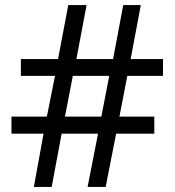

<svg xmlns="http://www.w3.org/2000/svg" viewBox="-20 -734 686 754"><path d="M480 -436 449 -276H586V-209H436L395 0H324L365 -209H222L183 0H113L151 -209H25V-276H164L196 -436H62V-502H208L248 -714H320L280 -502H424L464 -714H533L493 -502H620V-436ZM235 -276H378L409 -436H266Z"/></svg>

Font: Noto Sans Sogdian
Style: Regular
Weight: 400
Designer: Monotype Design Team
Foundry: Monotype Imaging Inc.
Version: Version 2.002; ttfautohint (v1.8.4.7-5d5b)